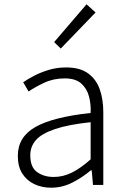

<svg xmlns="http://www.w3.org/2000/svg" viewBox="-20 -861 587 894"><path d="M218 13Q175 13 140 -3.5Q105 -20 84 -52.5Q63 -85 63 -135Q63 -223 144.5 -269.5Q226 -316 402 -335Q404 -375 394.5 -411.5Q385 -448 358.5 -472Q332 -496 281 -496Q229 -496 185.5 -475.5Q142 -455 113 -435L88 -478Q108 -492 138.5 -508Q169 -524 207 -535.5Q245 -547 288 -547Q352 -547 390 -519.5Q428 -492 444.5 -445Q461 -398 461 -338V0H413L407 -68H403Q364 -35 317 -11Q270 13 218 13ZM230 -37Q274 -37 315 -57.5Q356 -78 402 -119V-292Q298 -281 236 -260Q174 -239 147.5 -209Q121 -179 121 -138Q121 -82 153 -59.5Q185 -37 230 -37ZM263 -635 232 -665 383 -841 425 -803Z"/></svg>

Font: Noto Sans HK Thin Light
Style: Regular
Weight: 300
Version: Version 2.004-H2;hotconv 1.0.118;makeotfexe 2.5.65603